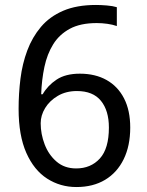

<svg xmlns="http://www.w3.org/2000/svg" viewBox="-20 -744 591 774"><path d="M288 10Q223 10 170 -24Q117 -58 86 -128Q55 -198 55 -305Q55 -367 62.5 -427Q70 -487 90 -540.5Q110 -594 145 -635.5Q180 -677 234.5 -700.5Q289 -724 367 -724Q386 -724 410.5 -722Q435 -720 451 -715V-639Q434 -645 412.5 -648Q391 -651 370 -651Q304 -651 261.5 -628Q219 -605 194.5 -565.5Q170 -526 159 -474Q148 -422 146 -364H152Q172 -399 208 -423Q244 -447 302 -447Q364 -447 409.5 -421.5Q455 -396 480 -347.5Q505 -299 505 -230Q505 -156 478.5 -102Q452 -48 403.5 -19Q355 10 288 10ZM287 -65Q346 -65 382.5 -105Q419 -145 419 -230Q419 -298 387 -337.5Q355 -377 290 -377Q246 -377 213 -357.5Q180 -338 162 -308.5Q144 -279 144 -247Q144 -204 160 -162Q176 -120 208 -92.5Q240 -65 287 -65Z"/></svg>

Font: lkannada25
Style: Book
Weight: 400
Designer: Jelle Bosma - Monotype Design Team
Foundry: Monotype Imaging Inc.
Version: Version 2.003